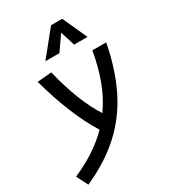

<svg xmlns="http://www.w3.org/2000/svg" viewBox="-284 -911 1111 1256"><g transform="rotate(-30 272.0 -282.5)"><path d="M1.5 230.5 -42 145Q45.9 106.4 117.2 59.6Q188.5 12.7 244.6 -44.4Q131.3 -224.6 50.3 -517.6L158.2 -527.3Q219.7 -275.4 314.9 -129.4Q370.1 -207 406.5 -303.2Q442.9 -399.4 463.4 -517.6H567.9Q531.2 -327.6 460 -186.3Q388.7 -44.9 276.1 56.6Q163.6 158.2 1.5 230.5ZM395.5 -794.9 480 -609.4H378.9L344.2 -719.7L267.6 -609.4H161.6L311.5 -794.9Z"/></g></svg>

Font: Cascadia Mono
Style: Italic
Weight: 400
Italic angle: -10°
Monospace: yes
Designer: Aaron Bell
Foundry: Saja Typeworks
Version: Version 2404.023; ttfautohint (v1.8.4)